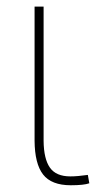

<svg xmlns="http://www.w3.org/2000/svg" viewBox="-20 -548 316 572"><path d="M109.9 -528.3V-128.4Q110.4 -74.7 128.7 -48.6Q147 -22.5 189.5 -22.5Q210.9 -22.5 241.7 -26.9L246.1 -2Q230 3.9 190.9 3.9Q133.3 3.9 108.4 -28.1Q83.5 -60.1 83 -128.9V-528.3Z"/></svg>

Font: Roboto Thin
Style: Regular
Weight: 250
Designer: Google
Version: Version 2.134; 2016